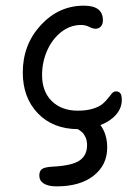

<svg xmlns="http://www.w3.org/2000/svg" viewBox="-20 -475 471 675"><path d="M179.2 180.2Q149.4 180.2 133.8 170.2Q118.2 160.2 118.2 142.1Q118.2 126 127.9 119.1Q137.7 112.3 166 110.8Q232.9 107.4 259.5 89.4Q286.1 71.3 286.1 35.2Q286.1 19.5 280.8 7.8Q275.4 -3.9 269.5 -9.3Q263.7 -14.6 253.9 -21Q166 -21.5 113 -76.7Q60.1 -131.8 60.1 -220.2Q60.1 -317.9 123.3 -386.5Q186.5 -455.1 274.9 -455.1Q341.8 -455.1 341.8 -403.8Q341.8 -390.6 335 -382.3Q328.1 -374 315.9 -374Q306.6 -374 293.5 -380.6Q280.3 -387.2 265.1 -387.2Q226.6 -387.2 194.8 -362.1Q163.1 -336.9 145.5 -296.6Q127.9 -256.3 127.9 -210.9Q127.9 -153.3 162.1 -119.6Q196.3 -85.9 253.9 -85.9Q284.7 -85.9 307.1 -93Q329.6 -100.1 341.1 -110.1Q352.5 -120.1 359.9 -129.9Q367.2 -139.6 373.5 -146.7Q379.9 -153.8 387.2 -153.8Q397.9 -153.8 403.1 -147Q408.2 -140.1 408.2 -124Q408.2 -94.7 387.7 -71.5Q367.2 -48.3 333 -35.2Q356.9 -3.4 356.9 43.9Q356.9 105 309.3 142.6Q261.7 180.2 179.2 180.2Z"/></svg>

Font: Shantell Sans Irregular
Style: Regular
Weight: 300
Designer: Stephen Nixon, Anya Danilova, Shantell Martin
Foundry: Arrow Type
Version: Version 1.006;[9816181b4]